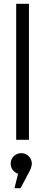

<svg xmlns="http://www.w3.org/2000/svg" viewBox="-20 -734 237 1008"><path d="M65 0V-714H132V0ZM56 254 75 178Q58 173 47 158.5Q36 144 36 125Q36 102 52.5 86Q69 70 92 70Q114 70 130.5 86Q147 102 147 125Q147 141 136 163L88 254Z"/></svg>

Font: Arcon
Style: Regular
Weight: 400
Designer: M. Zarth
Foundry: martin zarth - visuelle & digitale kommunikation
Version: Version 1.131;PS 001.131;hotconv 1.0.70;makeotf.lib2.5.58329